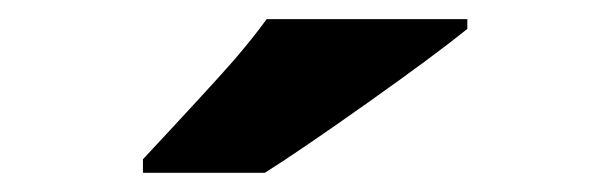

<svg xmlns="http://www.w3.org/2000/svg" viewBox="-20 -786 638 200"><path d="M466.8 -766.1V-755.9Q433.6 -729 363.3 -679.2Q293 -629.4 255.9 -606H128.9V-620.1Q204.1 -700.7 223.9 -723.6Q243.7 -746.6 257.8 -766.1Z"/></svg>

Font: Open Sans Hebrew Extra Bold
Style: Regular
Weight: 800
Foundry: Ascender Corporation, Yanek Iontef
Version: Version 2.001;PS 002.001;hotconv 1.0.70;makeotf.lib2.5.58329